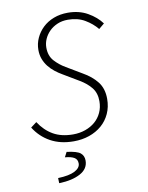

<svg xmlns="http://www.w3.org/2000/svg" viewBox="-96 -740 792 1027"><g transform="rotate(-10 300.0 -226.0)"><path d="M257 12Q185 12 131.5 -17.5Q78 -47 45 -100L77 -124Q108 -76 152.5 -50.5Q197 -25 260 -25Q296 -25 327 -36Q358 -47 380.5 -66.5Q403 -86 416 -114Q429 -142 429 -176Q429 -220 406 -249Q383 -278 344 -301L260 -351Q239 -363 220 -378Q201 -393 186.5 -411.5Q172 -430 163.5 -452.5Q155 -475 155 -502Q155 -536 169 -566.5Q183 -597 207.5 -620.5Q232 -644 267 -657.5Q302 -671 344 -671Q405 -671 451.5 -644.5Q498 -618 525 -581L495 -556Q469 -588 430 -611Q391 -634 338 -634Q306 -634 280.5 -623Q255 -612 237 -594Q219 -576 209 -553.5Q199 -531 199 -507Q199 -462 224.5 -434Q250 -406 283 -387L367 -337Q415 -310 443.5 -273.5Q472 -237 472 -181Q472 -137 455.5 -101Q439 -65 410 -40Q381 -15 342 -1.5Q303 12 257 12ZM141 219 140 191Q201 189 231.5 173Q262 157 262 133Q262 111 245.5 101Q229 91 195 88L209 61Q265 68 283 83Q301 98 301 124Q301 169 256.5 193Q212 217 141 219Z"/></g></svg>

Font: Source Code Pro Light
Style: Italic
Weight: 300
Italic angle: -11°
Monospace: yes
Designer: Paul D. Hunt, Teo Tuominen
Foundry: Adobe Systems Incorporated
Version: Version 1.050;PS 1.000;hotconv 16.6.51;makeotf.lib2.5.65220